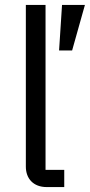

<svg xmlns="http://www.w3.org/2000/svg" viewBox="-20 -760 365 780"><path d="M241 0V-70H165V-740H85V-83C85 -35 115 0 170 0ZM325 -740H232L220 -555H273Z"/></svg>

Font: LVC Sans
Style: Regular
Weight: 400
Designer: Mike Abbink, Paul van der Laan, Pieter van Rosmalen
Foundry: Bold Monday
Version: Version 3.0